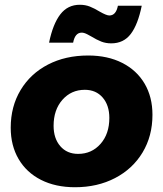

<svg xmlns="http://www.w3.org/2000/svg" viewBox="-20 -780 684 806"><path d="M447 -598Q424 -598 405 -605.5Q386 -613 363 -627Q360 -629 346.5 -636Q333 -643 323 -643Q295 -643 287 -601H186Q202 -679 233 -719.5Q264 -760 315 -760Q338 -760 357 -752.5Q376 -745 399 -731Q427 -715 439 -715Q467 -715 475 -756H575Q559 -677 529 -637.5Q499 -598 447 -598ZM620 -298Q620 -209 578.5 -140Q537 -71 463 -32.5Q389 6 295 6Q213 6 152 -25Q91 -56 58 -112.5Q25 -169 25 -244Q25 -333 66.5 -402Q108 -471 181.5 -509Q255 -547 350 -547Q432 -547 493 -516Q554 -485 587 -429Q620 -373 620 -298ZM205 -252Q205 -199 233 -166.5Q261 -134 308 -134Q365 -134 402 -176Q439 -218 439 -285Q439 -338 411 -370.5Q383 -403 336 -403Q279 -403 242 -361Q205 -319 205 -252Z"/></svg>

Font: TypoPRO Montserrat Alternates
Style: Bold Italic
Weight: 700
Italic angle: -11.3°
Designer: Julieta Ulanovsky
Foundry: Julieta Ulanovsky
Version: Version 6.001